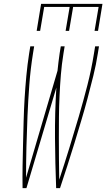

<svg xmlns="http://www.w3.org/2000/svg" viewBox="-20 -975 551 995"><path d="M97 0Q96 -58 97 -116Q98 -174 99.5 -232Q101 -290 102.5 -348Q104 -406 107.5 -464.5Q111 -523 116.5 -581.5Q122 -640 131 -698L137 -735H157L151 -698Q138 -617 132 -536.5Q126 -456 122.5 -375.5Q119 -295 117 -214.5Q115 -134 115 -54L278 -608Q280 -630 283 -653Q286 -676 289 -698L295 -735H315L309 -698Q300 -643 295.5 -588Q291 -533 288.5 -478.5Q286 -424 285.5 -369.5Q285 -315 285 -261Q285 -207 285.5 -152.5Q286 -98 287 -44Q314 -126 339 -207Q364 -288 388 -370Q412 -452 433 -534Q454 -616 467 -698L473 -735H493L487 -698Q478 -640 463.5 -581.5Q449 -523 433.5 -464.5Q418 -406 400.5 -348Q383 -290 365.5 -232Q348 -174 329 -116Q310 -58 291 0H271Q266 -129 265 -259.5Q264 -390 272 -521L117 0ZM170 -815 193 -955H511L488 -815H470L491 -939H359L338 -815H320L341 -939H209L188 -815Z"/></svg>

Font: Iosevka Term Curly Thin
Style: Italic
Weight: 100
Italic angle: -9°
Designer: Belleve Invis
Foundry: Belleve Invis
Version: Version 32.3.0